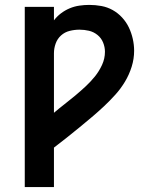

<svg xmlns="http://www.w3.org/2000/svg" viewBox="-20 -763 640 783"><path d="M81 0V-735H200V-680Q212 -696 228.5 -708.5Q245 -721 264 -729Q283 -737 303.5 -740Q324 -743 344 -743Q369 -743 393.5 -738.5Q418 -734 439.5 -722Q461 -710 478 -691.5Q495 -673 505.5 -651Q516 -629 521.5 -604.5Q527 -580 527 -556Q527 -523 517 -491Q507 -459 490 -430.5Q473 -402 450.5 -377Q428 -352 404 -329.5Q380 -307 354.5 -285.5Q329 -264 303.5 -243Q278 -222 252 -201.5Q226 -181 200 -161V0ZM200 -303Q221 -321 243 -338Q265 -355 286.5 -373Q308 -391 328.5 -410Q349 -429 366.5 -450.5Q384 -472 396 -498Q408 -524 408 -552Q408 -571 400.5 -589.5Q393 -608 377.5 -620.5Q362 -633 343 -637.5Q324 -642 304 -642Q284 -642 264 -637Q244 -632 229 -618.5Q214 -605 207 -585.5Q200 -566 200 -546Z"/></svg>

Font: Iosevka Extended
Style: Bold
Weight: 700
Width: 7
Monospace: yes
Designer: Belleve Invis
Foundry: Belleve Invis
Version: Version 32.5.0; ttfautohint (v1.8.4)